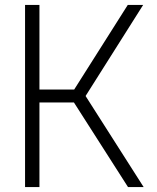

<svg xmlns="http://www.w3.org/2000/svg" viewBox="-20 -754 633 774"><path d="M81 0V-734H139V-393H279L495 -734H557L325 -367L559 0H496L278 -341H139V0Z"/></svg>

Font: Exo Thin Light
Style: Regular
Weight: 300
Version: Version 2.000